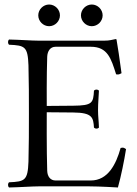

<svg xmlns="http://www.w3.org/2000/svg" viewBox="-20 -825 607 850"><path d="M338.4 -757C338.4 -731 360.4 -709 386.4 -709C412.4 -709 434.4 -731 434.4 -757C434.4 -783 412.4 -805 386.4 -805C360.4 -805 338.4 -783 338.4 -757ZM149.4 -757C149.4 -731 171.4 -709 197.4 -709C223.4 -709 245.4 -731 245.4 -757C245.4 -783 223.4 -805 197.4 -805C171.4 -805 149.4 -783 149.4 -757ZM304 -357 187 -356C187 -356 186 -492 189 -574C190 -598 202 -618 226 -618H382C457 -618 472 -565 494 -496C506 -494 508 -496 518 -501C513 -542 498 -641 496 -649C496 -651 495 -652 492 -652C475 -649 466 -645 442 -645H150C120 -645 70 -649 20 -650C14 -644 14 -633 20 -627C90 -624 103 -619 106 -536C108 -454 108 -404 108 -321C108 -238 108 -191 106 -109C103 -26 90 -21 20 -18C14 -12 14 -1 20 5C69 4 122 0 152 0H374C422 0 502 5 502 5C516 -45 530 -114 538 -165C528 -171 527 -173 514 -170C494 -98 458 -26 382 -26H226C204 -26 190 -42 189 -69C186 -153 187 -328 187 -328L304 -327C389 -326.3 393 -305 396 -260C402 -254 412 -254 418 -260C417 -295 414 -307.5 414 -338C414 -371.6 417 -394 418 -424C412 -430 402 -430 396 -424C393 -369 389 -357.7 304 -357Z"/></svg>

Font: Libertinus Serif Display
Style: Regular
Weight: 400
Designer: Philipp H. Poll
Foundry: Khaled Hosny
Version: Version 6.1